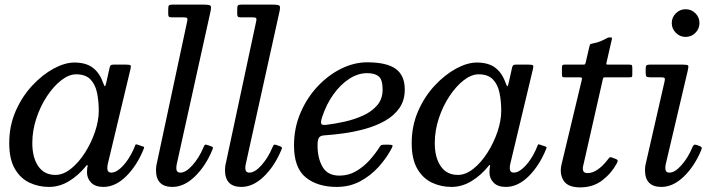

<svg xmlns="http://www.w3.org/2000/svg" viewBox="-20 -800 3094 832"><path d="M602.5 -154Q573.5 -82.5 526.8 -36.2Q480 10 428 10Q393 10 375 -8.5Q357 -27 357 -53Q357 -64 357.8 -69.8Q358.5 -75.5 359.5 -79.5Q360.5 -85 358.2 -85Q356 -85 352 -79.5Q320 -40 279 -15Q238 10 192 10Q147.5 10 108.2 -8.2Q69 -26.5 44.5 -68.2Q20 -110 20 -180Q20 -255 48 -318.8Q76 -382.5 120 -429.5Q164 -476.5 212.5 -502.8Q261 -529 302 -529Q352.5 -529 381.8 -506.8Q411 -484.5 425 -445.5Q433 -424 435.2 -426Q437.5 -428 441 -444L455 -507Q456.5 -514 459.8 -517Q463 -520 472 -520H527Q543 -520 545.8 -516.5Q548.5 -513 545.5 -501L447 -89Q446 -85 445.5 -80Q445 -75 445 -71Q445 -52 463 -52Q479 -52 498 -67.5Q517 -83 534.5 -109Q552 -135 564 -165.5Q566.5 -172.5 568 -174Q569.5 -175.5 576.5 -173L597 -166Q604 -164 604.5 -162.5Q605 -161 602.5 -154ZM408 -320Q408 -362 400.5 -398Q393 -434 371.8 -456Q350.5 -478 310 -478Q278.5 -478 245.2 -452Q212 -426 183.5 -383Q155 -340 137.5 -287Q120 -234 120 -180Q120 -117 146 -79.5Q172 -42 220 -42Q254 -42 287.5 -68.8Q321 -95.5 348.2 -138.2Q375.5 -181 391.8 -229.2Q408 -277.5 408 -320Z M891.5 -747 746 -89Q745 -85 744.5 -80Q744 -75 744 -71Q744 -52 762 -52Q785.5 -52 814.2 -84.2Q843 -116.5 861.5 -161Q865.5 -171 868.5 -172.8Q871.5 -174.5 882.5 -170.5L892.5 -167Q902 -163.5 902.8 -160.5Q903.5 -157.5 899.5 -149Q870.5 -79.5 824 -34.8Q777.5 10 727 10Q656 10 656 -63Q656 -67 656.5 -73.8Q657 -80.5 658 -85L791 -707Q794 -720.5 789.5 -722.8Q785 -725 769 -725H723Q714.5 -725 711.8 -728Q709 -731 709 -739V-761Q709 -773 712.2 -776.5Q715.5 -780 727 -780H861Q889 -780 892.8 -774.5Q896.5 -769 891.5 -747Z M1190.5 -747 1045 -89Q1044 -85 1043.5 -80Q1043 -75 1043 -71Q1043 -52 1061 -52Q1084.5 -52 1113.2 -84.2Q1142 -116.5 1160.5 -161Q1164.5 -171 1167.5 -172.8Q1170.5 -174.5 1181.5 -170.5L1191.5 -167Q1201 -163.5 1201.8 -160.5Q1202.5 -157.5 1198.5 -149Q1169.5 -79.5 1123 -34.8Q1076.5 10 1026 10Q955 10 955 -63Q955 -67 955.5 -73.8Q956 -80.5 957 -85L1090 -707Q1093 -720.5 1088.5 -722.8Q1084 -725 1068 -725H1022Q1013.5 -725 1010.8 -728Q1008 -731 1008 -739V-761Q1008 -773 1011.2 -776.5Q1014.5 -780 1026 -780H1160Q1188 -780 1191.8 -774.5Q1195.5 -769 1190.5 -747Z M1254 -170Q1254 -245 1281.8 -310.2Q1309.5 -375.5 1355.8 -425Q1402 -474.5 1458.2 -502.2Q1514.5 -530 1571 -530Q1655 -530 1694.5 -501.8Q1734 -473.5 1734 -412Q1734 -365 1710.8 -331.8Q1687.5 -298.5 1649 -276.8Q1610.5 -255 1564 -242Q1517.5 -229 1471 -222.5Q1424.5 -216 1385.5 -213.5Q1368 -212.5 1362 -203.2Q1356 -194 1356 -170Q1356 -114.5 1377.8 -76.8Q1399.5 -39 1451 -39Q1490.5 -39 1523.2 -58.2Q1556 -77.5 1581.8 -106.2Q1607.5 -135 1625.5 -164Q1629.5 -170.5 1633.8 -171.8Q1638 -173 1649 -173H1663.5Q1678 -173 1680.5 -170.2Q1683 -167.5 1676.5 -156Q1655 -115 1620.8 -77Q1586.5 -39 1541 -14.5Q1495.5 10 1439 10Q1356 10 1305 -31.2Q1254 -72.5 1254 -170ZM1393.5 -259Q1431.5 -263.5 1474 -273Q1516.5 -282.5 1553.8 -299.5Q1591 -316.5 1614.5 -343.8Q1638 -371 1638 -412Q1638 -455 1621 -469Q1604 -483 1571 -483Q1531 -483 1492.8 -458Q1454.5 -433 1424.2 -390.2Q1394 -347.5 1376 -293Q1369.5 -273.5 1371.8 -265Q1374 -256.5 1393.5 -259Z M2346.5 -154Q2317.5 -82.5 2270.8 -36.2Q2224 10 2172 10Q2137 10 2119 -8.5Q2101 -27 2101 -53Q2101 -64 2101.8 -69.8Q2102.5 -75.5 2103.5 -79.5Q2104.5 -85 2102.2 -85Q2100 -85 2096 -79.5Q2064 -40 2023 -15Q1982 10 1936 10Q1891.5 10 1852.2 -8.2Q1813 -26.5 1788.5 -68.2Q1764 -110 1764 -180Q1764 -255 1792 -318.8Q1820 -382.5 1864 -429.5Q1908 -476.5 1956.5 -502.8Q2005 -529 2046 -529Q2096.5 -529 2125.8 -506.8Q2155 -484.5 2169 -445.5Q2177 -424 2179.2 -426Q2181.5 -428 2185 -444L2199 -507Q2200.5 -514 2203.8 -517Q2207 -520 2216 -520H2271Q2287 -520 2289.8 -516.5Q2292.5 -513 2289.5 -501L2191 -89Q2190 -85 2189.5 -80Q2189 -75 2189 -71Q2189 -52 2207 -52Q2223 -52 2242 -67.5Q2261 -83 2278.5 -109Q2296 -135 2308 -165.5Q2310.5 -172.5 2312 -174Q2313.5 -175.5 2320.5 -173L2341 -166Q2348 -164 2348.5 -162.5Q2349 -161 2346.5 -154ZM2152 -320Q2152 -362 2144.5 -398Q2137 -434 2115.8 -456Q2094.5 -478 2054 -478Q2022.5 -478 1989.2 -452Q1956 -426 1927.5 -383Q1899 -340 1881.5 -287Q1864 -234 1864 -180Q1864 -117 1890 -79.5Q1916 -42 1964 -42Q1998 -42 2031.5 -68.8Q2065 -95.5 2092.2 -138.2Q2119.5 -181 2135.8 -229.2Q2152 -277.5 2152 -320Z M2426.5 -520H2506.5Q2515 -520 2516 -522.5Q2517 -525 2518.5 -531.5L2534 -598Q2536.5 -608 2539 -609.2Q2541.5 -610.5 2552 -612.5Q2567 -615 2581 -620.8Q2595 -626.5 2604 -631.5Q2611 -635.5 2614.2 -636.8Q2617.5 -638 2624 -638Q2630.5 -638 2631.5 -636.2Q2632.5 -634.5 2631 -628.5L2608.5 -530Q2607 -523.5 2607.5 -521.8Q2608 -520 2616.5 -520H2705Q2716 -520 2718 -517.5Q2720 -515 2720 -503.5V-479Q2720 -468.5 2718.2 -466.8Q2716.5 -465 2706 -465H2603Q2595.5 -465 2594.5 -463.2Q2593.5 -461.5 2592 -455.5L2513 -107Q2510 -94.5 2507 -81.2Q2504 -68 2507.5 -59Q2511 -50 2527 -50Q2547 -50 2568.8 -64.5Q2590.5 -79 2610 -104Q2615 -110.5 2619.2 -115.5Q2623.5 -120.5 2630 -118L2647.5 -111.5Q2654.5 -109 2656.2 -105.5Q2658 -102 2653 -92.5Q2630 -49.5 2590.2 -18.8Q2550.5 12 2494 12Q2441.5 12 2422.8 -16.5Q2404 -45 2413 -86L2501 -453.5Q2503 -461 2501 -463Q2499 -465 2490 -465H2424.5Q2418 -465 2416.5 -468.5Q2415 -472 2415 -479V-505Q2415 -513.5 2416.8 -516.8Q2418.5 -520 2426.5 -520Z M2891 -700Q2891 -725 2908.8 -742.5Q2926.5 -760 2951 -760Q2976 -760 2993.5 -742.5Q3011 -725 3011 -700Q3011 -675.5 2993.5 -657.8Q2976 -640 2951 -640Q2926.5 -640 2908.8 -657.8Q2891 -675.5 2891 -700ZM2960.5 -495 2865 -89Q2864 -85 2863.5 -80Q2863 -75 2863 -71Q2863 -52 2881 -52Q2904.5 -52 2933.2 -84.5Q2962 -117 2980.5 -162Q2983.5 -169.5 2987.5 -172Q2991.5 -174.5 3000 -171.5L3012 -167Q3019 -164.5 3020.5 -161Q3022 -157.5 3018 -148Q2989 -79 2942.8 -34.5Q2896.5 10 2846 10Q2775 10 2775 -63Q2775 -73 2777 -85L2860 -448Q2862.5 -459 2859.5 -462Q2856.5 -465 2844 -465H2798Q2785.5 -465 2781.8 -468.2Q2778 -471.5 2778 -484V-504Q2778 -514.5 2782.2 -517.2Q2786.5 -520 2796 -520H2939Q2959 -520 2961.8 -516Q2964.5 -512 2960.5 -495Z"/></svg>

Font: Besley*
Style: Italic
Weight: 400
Italic angle: -13°
Designer: Owen Earl
Foundry: indestructible type*
Version: Version 2.000; ttfautohint (v1.8.3)